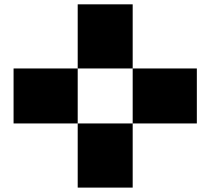

<svg xmlns="http://www.w3.org/2000/svg" viewBox="-20 -853 957 873"><path d="M41.7 -500H83.3V-458.3H41.7ZM41.7 -458.3H83.3V-416.7H41.7ZM41.7 -416.7H83.3V-375H41.7ZM41.7 -375H83.3V-333.3H41.7ZM83.3 -375H125V-333.3H83.3ZM125 -375H166.7V-333.3H125ZM166.7 -375H208.3V-333.3H166.7ZM208.3 -375H250V-333.3H208.3ZM250 -375H291.7V-333.3H250ZM291.7 -375H333.3V-333.3H291.7ZM291.7 -500H333.3V-458.3H291.7ZM250 -500H291.7V-458.3H250ZM208.3 -500H250V-458.3H208.3ZM166.7 -500H208.3V-458.3H166.7ZM125 -500H166.7V-458.3H125ZM125 -458.3H166.7V-416.7H125ZM83.3 -458.3H125V-416.7H83.3ZM83.3 -416.7H125V-375H83.3ZM83.3 -500H125V-458.3H83.3ZM125 -416.7H166.7V-375H125ZM166.7 -416.7H208.3V-375H166.7ZM208.3 -416.7H250V-375H208.3ZM250 -416.7H291.7V-375H250ZM291.7 -416.7H333.3V-375H291.7ZM291.7 -458.3H333.3V-416.7H291.7ZM250 -458.3H291.7V-416.7H250ZM208.3 -458.3H250V-416.7H208.3ZM166.7 -458.3H208.3V-416.7H166.7ZM375 -291.7H416.7V-250H375ZM375 -250H416.7V-208.3H375ZM375 -208.3H416.7V-166.7H375ZM375 -166.7H416.7V-125H375ZM375 -125H416.7V-83.3H375ZM375 -83.3H416.7V-41.7H375ZM375 -41.7H416.7V0H375ZM416.7 -41.7H458.3V0H416.7ZM458.3 -41.7H500V0H458.3ZM500 -41.7H541.7V0H500ZM500 -83.3H541.7V-41.7H500ZM500 -125H541.7V-83.3H500ZM500 -166.7H541.7V-125H500ZM500 -208.3H541.7V-166.7H500ZM500 -250H541.7V-208.3H500ZM500 -291.7H541.7V-250H500ZM416.7 -291.7H458.3V-250H416.7ZM416.7 -250H458.3V-208.3H416.7ZM416.7 -208.3H458.3V-166.7H416.7ZM416.7 -166.7H458.3V-125H416.7ZM416.7 -125H458.3V-83.3H416.7ZM416.7 -83.3H458.3V-41.7H416.7ZM458.3 -83.3H500V-41.7H458.3ZM458.3 -125H500V-83.3H458.3ZM458.3 -166.7H500V-125H458.3ZM458.3 -208.3H500V-166.7H458.3ZM458.3 -250H500V-208.3H458.3ZM458.3 -291.7H500V-250H458.3ZM500 -583.3H541.7V-541.7H500ZM500 -625H541.7V-583.3H500ZM500 -666.7H541.7V-625H500ZM500 -708.3H541.7V-666.7H500ZM500 -750H541.7V-708.3H500ZM500 -833.3H541.7V-791.7H500ZM500 -791.7H541.7V-750H500ZM458.3 -833.3H500V-791.7H458.3ZM416.7 -833.3H458.3V-791.7H416.7ZM375 -833.3H416.7V-791.7H375ZM375 -583.3H416.7V-541.7H375ZM375 -625H416.7V-583.3H375ZM375 -666.7H416.7V-625H375ZM375 -708.3H416.7V-666.7H375ZM375 -750H416.7V-708.3H375ZM375 -791.7H416.7V-750H375ZM416.7 -791.7H458.3V-750H416.7ZM458.3 -791.7H500V-750H458.3ZM458.3 -750H500V-708.3H458.3ZM458.3 -708.3H500V-666.7H458.3ZM458.3 -666.7H500V-625H458.3ZM458.3 -625H500V-583.3H458.3ZM458.3 -583.3H500V-541.7H458.3ZM416.7 -583.3H458.3V-541.7H416.7ZM416.7 -625H458.3V-583.3H416.7ZM416.7 -666.7H458.3V-625H416.7ZM416.7 -708.3H458.3V-666.7H416.7ZM416.7 -750H458.3V-708.3H416.7ZM583.3 -375H625V-333.3H583.3ZM625 -375H666.7V-333.3H625ZM666.7 -375H708.3V-333.3H666.7ZM708.3 -375H750V-333.3H708.3ZM750 -375H791.7V-333.3H750ZM791.7 -375H833.3V-333.3H791.7ZM833.3 -375H875V-333.3H833.3ZM833.3 -416.7H875V-375H833.3ZM791.7 -458.3H833.3V-416.7H791.7ZM791.7 -500H833.3V-458.3H791.7ZM750 -500H791.7V-458.3H750ZM708.3 -500H750V-458.3H708.3ZM666.7 -500H708.3V-458.3H666.7ZM625 -500H666.7V-458.3H625ZM583.3 -500H625V-458.3H583.3ZM583.3 -458.3H625V-416.7H583.3ZM625 -458.3H666.7V-416.7H625ZM666.7 -458.3H708.3V-416.7H666.7ZM708.3 -458.3H750V-416.7H708.3ZM750 -458.3H791.7V-416.7H750ZM833.3 -458.3H875V-416.7H833.3ZM833.3 -500H875V-458.3H833.3ZM791.7 -416.7H833.3V-375H791.7ZM750 -416.7H791.7V-375H750ZM708.3 -416.7H750V-375H708.3ZM666.7 -416.7H708.3V-375H666.7ZM625 -416.7H666.7V-375H625ZM583.3 -416.7H625V-375H583.3ZM41.7 -541.7H83.3V-500H41.7ZM125 -541.7H166.7V-500H125ZM166.7 -541.7H208.3V-500H166.7ZM208.3 -541.7H250V-500H208.3ZM250 -541.7H291.7V-500H250ZM291.7 -541.7H333.3V-500H291.7ZM83.3 -541.7H125V-500H83.3ZM291.7 -333.3H333.3V-291.7H291.7ZM250 -333.3H291.7V-291.7H250ZM208.3 -333.3H250V-291.7H208.3ZM166.7 -333.3H208.3V-291.7H166.7ZM125 -333.3H166.7V-291.7H125ZM83.3 -333.3H125V-291.7H83.3ZM41.7 -333.3H83.3V-291.7H41.7ZM333.3 -583.3H375V-541.7H333.3ZM333.3 -625H375V-583.3H333.3ZM333.3 -666.7H375V-625H333.3ZM333.3 -708.3H375V-666.7H333.3ZM333.3 -750H375V-708.3H333.3ZM333.3 -791.7H375V-750H333.3ZM333.3 -833.3H375V-791.7H333.3ZM541.7 -833.3H583.3V-791.7H541.7ZM541.7 -791.7H583.3V-750H541.7ZM541.7 -750H583.3V-708.3H541.7ZM541.7 -708.3H583.3V-666.7H541.7ZM541.7 -666.7H583.3V-625H541.7ZM541.7 -625H583.3V-583.3H541.7ZM541.7 -583.3H583.3V-541.7H541.7ZM833.3 -333.3H875V-291.7H833.3ZM791.7 -333.3H833.3V-291.7H791.7ZM750 -333.3H791.7V-291.7H750ZM708.3 -333.3H750V-291.7H708.3ZM666.7 -333.3H708.3V-291.7H666.7ZM625 -333.3H666.7V-291.7H625ZM583.3 -333.3H625V-291.7H583.3ZM541.7 -291.7H583.3V-250H541.7ZM541.7 -250H583.3V-208.3H541.7ZM541.7 -208.3H583.3V-166.7H541.7ZM541.7 -166.7H583.3V-125H541.7ZM541.7 -125H583.3V-83.3H541.7ZM541.7 -83.3H583.3V-41.7H541.7ZM541.7 -41.7H583.3V0H541.7ZM333.3 -291.7H375V-250H333.3ZM333.3 -250H375V-208.3H333.3ZM333.3 -208.3H375V-166.7H333.3ZM333.3 -166.7H375V-125H333.3ZM333.3 -125H375V-83.3H333.3ZM333.3 -83.3H375V-41.7H333.3ZM333.3 -41.7H375V0H333.3ZM583.3 -541.7H625V-500H583.3ZM625 -541.7H666.7V-500H625ZM666.7 -541.7H708.3V-500H666.7ZM708.3 -541.7H750V-500H708.3ZM750 -541.7H791.7V-500H750ZM791.7 -541.7H833.3V-500H791.7ZM833.3 -541.7H875V-500H833.3Z"/></svg>

Font: Yarndings 20
Style: Regular
Weight: 400
Designer: Sarah Cadigan-Fried
Version: Version 1.000; ttfautohint (v1.8.4.7-5d5b)